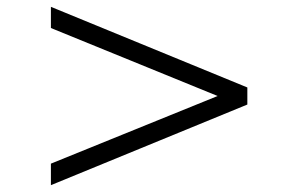

<svg xmlns="http://www.w3.org/2000/svg" viewBox="-20 -579 873 562"><path d="M129 -559 704 -323V-273L129 -37V-100L617 -298L129 -497Z"/></svg>

Font: Augsburger Schrift CAT
Style: Regular
Weight: 400
Designer: Peter Wiegel nach Roos&Junge Offenbach
Foundry: CAT-Fonts, Peter Wiegel
Version: Version 1.000